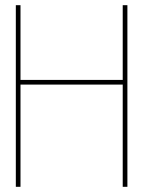

<svg xmlns="http://www.w3.org/2000/svg" viewBox="-20 -720 555 740"><path d="M453 -412H59V-700H41V0H59V-394H453V0H471V-700H453Z"/></svg>

Font: Advent Pro Thin
Style: Regular
Weight: 250
Version: Version 3.000